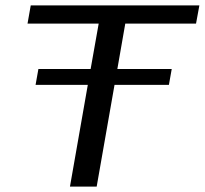

<svg xmlns="http://www.w3.org/2000/svg" viewBox="-20 -695 762 715"><path d="M112.5 -379 123 -438H317.5L347.5 -607H82.5L94.5 -675H722.5L710 -607H446.5L417 -438H619.5L609 -379H406.5L340 0H240.5L307 -379Z"/></svg>

Font: Anybody ExtraExpanded Regular
Style: Italic
Weight: 400
Width: 8
Italic angle: -10°
Designer: Tyler Finck
Foundry: Etcetera Type Company
Version: Version 1.010; ttfautohint (v1.8.3) -l 8 -r 50 -G 200 -x 14 